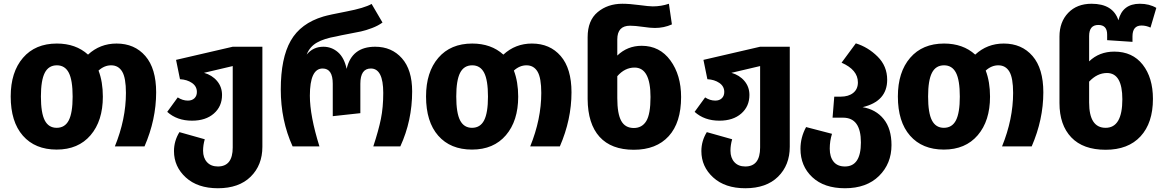

<svg xmlns="http://www.w3.org/2000/svg" viewBox="-20 -780 6203 1023"><path d="M601 -548Q697 -548 754.5 -481.5Q812 -415 812 -288Q812 -143 750 0H592Q651 -145 651 -285Q651 -365 631 -398.5Q611 -432 572 -432Q536 -432 505 -404Q528 -344 528 -265Q528 -136 462.5 -59.5Q397 17 282 17Q167 17 102 -57Q37 -131 37 -266Q37 -396 102.5 -472Q168 -548 283 -548Q384 -548 449 -489Q513 -548 601 -548ZM282 -99Q326 -99 346.5 -139Q367 -179 367 -265Q367 -353 346.5 -392.5Q326 -432 283 -432Q239 -432 218.5 -392Q198 -352 198 -266Q198 -178 218.5 -138.5Q239 -99 282 -99Z M1220 -531H1378V2Q1378 100 1315.5 161.5Q1253 223 1141 223Q1033 223 970 165.5Q907 108 907 25Q907 -29 936 -76L1071 -38Q1062 -7 1062 23Q1062 61 1083 84Q1104 107 1141 107Q1220 107 1220 6V-428L1067 -392Q1110 -380 1136.5 -348.5Q1163 -317 1163 -274Q1163 -213 1119.5 -175Q1076 -137 1003 -137Q923 -137 871 -184L927 -261Q953 -244 981 -244Q1003 -244 1016 -256.5Q1029 -269 1029 -290Q1029 -320 1003 -338Q977 -356 939 -358L918 -461Z M1539 0Q1476 -139 1476 -303Q1476 -470 1529 -563Q1582 -656 1703 -692Q1733 -701 1827 -719Q1921 -737 1960 -759L2018 -660Q1995 -643 1962 -630.5Q1929 -618 1903.5 -612.5Q1878 -607 1835 -599Q1792 -591 1772 -586Q1707 -575 1668.5 -553Q1630 -531 1614 -489Q1648 -531 1703 -531Q1747 -531 1780.5 -502Q1814 -473 1827 -413Q1854 -531 1979 -531Q2067 -531 2121.5 -469.5Q2176 -408 2176 -293Q2176 -137 2113 0H1969Q1997 -85 2009.5 -146.5Q2022 -208 2022 -285Q2022 -415 1956 -415Q1900 -415 1900 -334V-177L1753 -161V-334Q1753 -415 1699 -415Q1631 -415 1631 -270Q1631 -163 1682 0Z M2814 -548Q2910 -548 2967.5 -481.5Q3025 -415 3025 -288Q3025 -143 2963 0H2805Q2864 -145 2864 -285Q2864 -365 2844 -398.5Q2824 -432 2785 -432Q2749 -432 2718 -404Q2741 -344 2741 -265Q2741 -136 2675.5 -59.5Q2610 17 2495 17Q2380 17 2315 -57Q2250 -131 2250 -266Q2250 -396 2315.5 -472Q2381 -548 2496 -548Q2597 -548 2662 -489Q2726 -548 2814 -548ZM2495 -99Q2539 -99 2559.5 -139Q2580 -179 2580 -265Q2580 -353 2559.5 -392.5Q2539 -432 2496 -432Q2452 -432 2431.5 -392Q2411 -352 2411 -266Q2411 -178 2431.5 -138.5Q2452 -99 2495 -99Z M3399 -536Q3495 -536 3552 -458Q3609 -380 3609 -263Q3609 -127 3543 -54.5Q3477 18 3357 18Q3237 18 3174.5 -51Q3112 -120 3111 -252V-582Q3111 -671 3164.5 -715.5Q3218 -760 3296 -760Q3334 -760 3386 -753Q3438 -746 3458 -746Q3503 -746 3544 -760L3560 -650Q3518 -631 3469 -631Q3446 -631 3405 -637Q3364 -643 3337 -643Q3269 -643 3269 -570V-484Q3323 -536 3399 -536ZM3357 -98Q3401 -98 3423.5 -135Q3446 -172 3446 -263Q3446 -420 3361 -420Q3309 -420 3269 -374V-257Q3269 -174 3290 -136Q3311 -98 3357 -98Z M4030 -531H4188V2Q4188 100 4125.5 161.5Q4063 223 3951 223Q3843 223 3780 165.5Q3717 108 3717 25Q3717 -29 3746 -76L3881 -38Q3872 -7 3872 23Q3872 61 3893 84Q3914 107 3951 107Q4030 107 4030 6V-428L3877 -392Q3920 -380 3946.5 -348.5Q3973 -317 3973 -274Q3973 -213 3929.5 -175Q3886 -137 3813 -137Q3733 -137 3681 -184L3737 -261Q3763 -244 3791 -244Q3813 -244 3826 -256.5Q3839 -269 3839 -290Q3839 -320 3813 -338Q3787 -356 3749 -358L3728 -461Z M4576 -209Q4647 -197 4688.5 -145.5Q4730 -94 4730 -7Q4730 92 4663.5 157.5Q4597 223 4482 223Q4371 223 4308 164Q4245 105 4245 13Q4245 -48 4275 -103L4413 -67Q4401 -29 4401 12Q4401 56 4421.5 81.5Q4442 107 4482 107Q4567 107 4567 -21Q4567 -153 4472 -153H4416L4425 -265H4459Q4501 -265 4526 -285Q4551 -305 4551 -341Q4551 -408 4464 -446L4540 -549Q4605 -529 4656 -478.5Q4707 -428 4707 -355Q4707 -240 4576 -209Z M5328 -548Q5424 -548 5481.5 -481.5Q5539 -415 5539 -288Q5539 -143 5477 0H5319Q5378 -145 5378 -285Q5378 -365 5358 -398.5Q5338 -432 5299 -432Q5263 -432 5232 -404Q5255 -344 5255 -265Q5255 -136 5189.5 -59.5Q5124 17 5009 17Q4894 17 4829 -57Q4764 -131 4764 -266Q4764 -396 4829.5 -472Q4895 -548 5010 -548Q5111 -548 5176 -489Q5240 -548 5328 -548ZM5009 -99Q5053 -99 5073.5 -139Q5094 -179 5094 -265Q5094 -353 5073.5 -392.5Q5053 -432 5010 -432Q4966 -432 4945.5 -392Q4925 -352 4925 -266Q4925 -178 4945.5 -138.5Q4966 -99 5009 -99Z M5917 -505Q6014 -505 6068.5 -435.5Q6123 -366 6123 -253Q6123 -125 6057 -53.5Q5991 18 5871 18Q5751 18 5688 -48Q5625 -114 5625 -231V-585Q5625 -663 5671.5 -711.5Q5718 -760 5796 -760Q5910 -760 5939 -672Q5961 -760 6053 -760Q6104 -760 6141 -738L6110 -633Q6087 -644 6062 -644Q6014 -644 6014 -586V-557L5879 -566V-596Q5879 -647 5832 -647Q5783 -647 5783 -588V-453Q5837 -505 5917 -505ZM5871 -99Q5960 -99 5960 -251Q5960 -391 5878 -391Q5826 -391 5783 -345V-234Q5783 -99 5871 -99Z"/></svg>

Font: FiraGO
Style: Bold
Weight: 700
Designer: bBox Type
Foundry: bBox Type GmbH
Version: Version 1.001;PS 001.001;hotconv 1.0.88;makeotf.lib2.5.64775